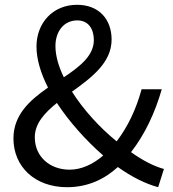

<svg xmlns="http://www.w3.org/2000/svg" viewBox="-20 -767 720 800"><path d="M259 13C346 13 415 -20 471 -71C530 -29 587 -1 639 13L663 -63C622 -74 575 -98 526 -133C585 -209 626 -298 654 -395H570C547 -311 512 -238 466 -178C396 -235 328 -309 280 -385C362 -444 445 -506 445 -602C445 -687 392 -747 301 -747C200 -747 132 -671 132 -573C132 -520 150 -461 180 -402C105 -350 36 -289 36 -190C36 -72 126 13 259 13ZM211 -575C211 -636 246 -682 302 -682C351 -682 371 -643 371 -600C371 -535 313 -490 246 -445C224 -490 211 -535 211 -575ZM125 -195C125 -252 165 -296 217 -338C269 -259 338 -182 410 -119C368 -83 320 -60 270 -60C188 -60 125 -114 125 -195Z"/></svg>

Font: Noto Sans JP
Style: Regular
Weight: 400
Designer: Ryoko NISHIZUKA  (kana, bopomofo & ideographs); Paul D. Hunt (Latin, Greek & Cyrillic); Sandoll Communications , Soo-you
Foundry: Adobe
Version: Version 2.002;hotconv 1.0.116;makeotfexe 2.5.65601